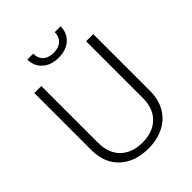

<svg xmlns="http://www.w3.org/2000/svg" viewBox="-248 -1013 1153 1153"><g transform="rotate(-45 328.5 -436.5)"><path d="M579.6 -710.9V-225.6Q579.1 -153.8 547.9 -100.6Q516.6 -47.4 459.7 -18.8Q402.8 9.8 329.1 9.8Q216.8 9.8 149.2 -51.5Q81.5 -112.8 79.1 -221.2V-710.9H138.7V-230Q138.7 -140.1 189.9 -90.6Q241.2 -41 329.1 -41Q417 -41 468 -90.8Q519 -140.6 519 -229.5V-710.9ZM474.1 -882.8Q474.1 -826.7 435.8 -792Q397.5 -757.3 333 -757.3Q269.5 -757.3 230.7 -791.7Q191.9 -826.2 191.9 -882.8H241.7Q241.7 -842.3 265.9 -820.8Q290 -799.3 333 -799.3Q376 -799.3 400.1 -821.8Q424.3 -844.2 424.3 -882.8Z"/></g></svg>

Font: SteelSelectRoboto
Style: Regular
Weight: 300
Designer: Google
Version: Version 2.137; 2017